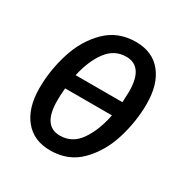

<svg xmlns="http://www.w3.org/2000/svg" viewBox="-133 -649 746 771"><g transform="rotate(30 240.5 -263.0)"><path d="M443 -343Q443 -262 418 -180.5Q393 -99 338.5 -43.5Q284 12 200 12Q123 12 80.5 -40.5Q38 -93 38 -184Q38 -266 63.5 -347.5Q89 -429 144 -483.5Q199 -538 282 -538Q359 -538 401 -486Q443 -434 443 -343ZM138 -301H355Q357 -337 357 -351Q357 -467 278 -467Q223 -467 188.5 -420.5Q154 -374 138 -301ZM345 -234H128Q125 -203 125 -176Q125 -59 204 -59Q261 -59 295.5 -108.5Q330 -158 345 -234Z"/></g></svg>

Font: Fira Sans Compressed
Style: Italic
Weight: 400
Width: 1
Italic angle: -8°
Designer: bBox Type GmbH & Carrois Corporate GbR & Edenspiekermann AG
Foundry: bBox Type GmbH & Carrois Corporate GbR & Edenspiekermann AG
Version: Version 4.301